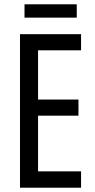

<svg xmlns="http://www.w3.org/2000/svg" viewBox="-20 -873 442 893"><path d="M337 -853H94V-791H337ZM357 0V-76H157V-335H345V-410H157V-639H357V-714H73V0Z"/></svg>

Font: Noto Sans Arabic ExtCond
Style: Regular
Weight: 400
Width: 2
Designer: Monotype Design Team, Nadine Chahine, Nizar Qandah and Khaled Hosny
Foundry: Monotype Imaging Inc.
Version: Version 2.012